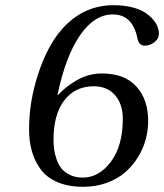

<svg xmlns="http://www.w3.org/2000/svg" viewBox="-20 -700 626 732"><path d="M90.8 -207Q90.8 -312 125.2 -417.2Q159.7 -522.5 212.9 -585Q294.9 -680.2 413.1 -680.2Q451.2 -680.2 481.9 -672.6Q512.7 -665 531.5 -653.1Q550.3 -641.1 563 -626.2Q575.7 -611.3 580.8 -597.7Q585.9 -584 585.9 -571.8Q585.9 -552.2 568.6 -539.1Q551.3 -525.9 533.2 -525.9Q508.8 -525.9 503.9 -554.2Q485.4 -645 410.2 -645Q339.4 -645 284.4 -564.5Q229.5 -483.9 199.2 -337.9H201.2Q232.9 -372.1 276.1 -396Q319.3 -419.9 368.2 -419.9Q455.1 -419.9 500 -370.1Q544.9 -320.3 544.9 -238.8Q544.9 -203.1 535.4 -168Q525.9 -132.8 505.6 -100.1Q485.4 -67.4 456.5 -42.5Q427.7 -17.6 386.5 -2.7Q345.2 12.2 296.9 12.2Q240.7 12.2 199.5 -5.4Q158.2 -22.9 135.3 -54.2Q112.3 -85.4 101.6 -123.3Q90.8 -161.1 90.8 -207ZM184.1 -168Q184.1 -148.4 186.3 -131.1Q188.5 -113.8 195.6 -93Q202.6 -72.3 214.4 -57.6Q226.1 -43 247.1 -33Q268.1 -22.9 295.9 -22.9Q357.4 -22.9 402.8 -83.5Q448.2 -144 448.2 -247.1Q448.2 -303.2 418.5 -337.2Q388.7 -371.1 337.9 -371.1Q266.1 -371.1 225.1 -317.4Q184.1 -263.7 184.1 -168Z"/></svg>

Font: Linguistics Pro
Style: Italic
Weight: 400
Italic angle: -12°
Designer: Stefan Peev, Context Ltd
Foundry: Stefan Peev, Context Ltd
Version: Version 001.000